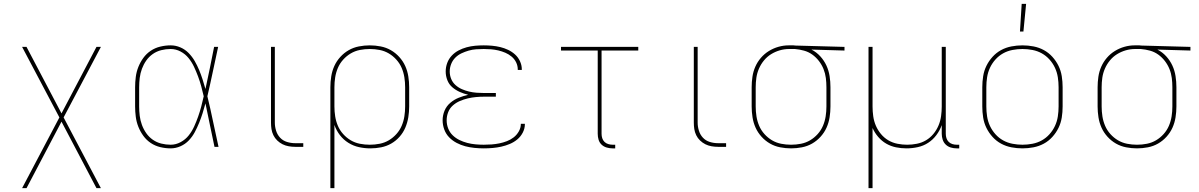

<svg xmlns="http://www.w3.org/2000/svg" viewBox="-20 -764 6240 999"><path d="M95 215 289 -153 95 -520H118L300 -174L482 -520H505L311 -153L505 215H482L300 -131L118 215Z M868 8Q841 8 814 1.5Q787 -5 764.5 -20Q742 -35 726 -57Q710 -79 700 -104Q690 -129 686.5 -156Q683 -183 683 -210V-310Q683 -337 686.5 -364Q690 -391 700 -416Q710 -441 726 -463Q742 -485 764.5 -500Q787 -515 814 -521.5Q841 -528 868 -528Q894 -528 918.5 -517.5Q943 -507 961.5 -488Q980 -469 993 -446.5Q1006 -424 1016 -400Q1026 -376 1034 -351Q1042 -326 1049 -301Q1061 -355 1072 -410Q1083 -465 1094 -520H1115Q1101 -456 1087.5 -391.5Q1074 -327 1059 -263Q1075 -198 1088.5 -132Q1102 -66 1117 0H1096Q1084 -56 1072.5 -112.5Q1061 -169 1049 -226Q1042 -200 1034 -174.5Q1026 -149 1016 -124.5Q1006 -100 993.5 -76.5Q981 -53 962.5 -33.5Q944 -14 919 -3Q894 8 868 8ZM868 -11Q895 -11 920 -24.5Q945 -38 962 -59.5Q979 -81 990.5 -106.5Q1002 -132 1011 -157.5Q1020 -183 1027 -209.5Q1034 -236 1040 -263Q1034 -289 1027 -315Q1020 -341 1010.5 -366.5Q1001 -392 989.5 -416.5Q978 -441 961 -462Q944 -483 919.5 -496Q895 -509 868 -509Q843 -509 819 -503Q795 -497 775 -483Q755 -469 741 -449Q727 -429 718.5 -406Q710 -383 707 -358.5Q704 -334 704 -310V-210Q704 -186 707 -161.5Q710 -137 718.5 -114Q727 -91 741 -71Q755 -51 775 -37Q795 -23 819 -17Q843 -11 868 -11Z M1558 0H1516Q1499 0 1482 -3Q1465 -6 1450 -13.5Q1435 -21 1422.5 -33Q1410 -45 1402.5 -60.5Q1395 -76 1392.5 -92.5Q1390 -109 1390 -126V-520H1410V-126Q1410 -105 1416.5 -84Q1423 -63 1437.5 -47.5Q1452 -32 1473 -25.5Q1494 -19 1516 -19H1558Z M1699 215V-310Q1699 -338 1703.5 -366.5Q1708 -395 1719.5 -420.5Q1731 -446 1750.5 -467.5Q1770 -489 1794.5 -503Q1819 -517 1847.5 -522.5Q1876 -528 1904 -528Q1932 -528 1960.5 -522.5Q1989 -517 2013.5 -503Q2038 -489 2057.5 -467.5Q2077 -446 2088.5 -420.5Q2100 -395 2104.5 -366.5Q2109 -338 2109 -310V-210Q2109 -182 2104.5 -154Q2100 -126 2089 -100Q2078 -74 2059 -52.5Q2040 -31 2015.5 -17Q1991 -3 1963 2.5Q1935 8 1907 8Q1877 8 1847.5 1.5Q1818 -5 1792.5 -21Q1767 -37 1748.5 -61Q1730 -85 1720 -114V215ZM1904 -11Q1930 -11 1955.5 -16Q1981 -21 2003 -34Q2025 -47 2042.5 -66.5Q2060 -86 2070 -109.5Q2080 -133 2084 -158.5Q2088 -184 2088 -210V-310Q2088 -336 2084 -361.5Q2080 -387 2070 -410.5Q2060 -434 2042.5 -453.5Q2025 -473 2003 -486Q1981 -499 1955.5 -504Q1930 -509 1904 -509Q1878 -509 1852.5 -504Q1827 -499 1805 -486Q1783 -473 1765.5 -453.5Q1748 -434 1738 -410.5Q1728 -387 1724 -361.5Q1720 -336 1720 -310V-210Q1720 -184 1724 -158.5Q1728 -133 1738 -109.5Q1748 -86 1765.5 -66.5Q1783 -47 1805 -34Q1827 -21 1852.5 -16Q1878 -11 1904 -11Z M2497 8Q2473 8 2448.5 5.5Q2424 3 2401 -3Q2378 -9 2356 -20.5Q2334 -32 2317 -49.5Q2300 -67 2291.5 -90.5Q2283 -114 2283 -138Q2283 -164 2293 -188Q2303 -212 2323 -229Q2343 -246 2367 -255.5Q2391 -265 2416 -271Q2394 -276 2372.5 -285.5Q2351 -295 2333.5 -310Q2316 -325 2307.5 -347Q2299 -369 2299 -392Q2299 -415 2307 -436.5Q2315 -458 2330.5 -474.5Q2346 -491 2366 -501.5Q2386 -512 2408 -518Q2430 -524 2452.5 -526Q2475 -528 2497 -528Q2519 -528 2540.5 -526Q2562 -524 2583 -519Q2604 -514 2624 -504.5Q2644 -495 2660 -480.5Q2676 -466 2685.5 -445.5Q2695 -425 2695 -404V-400H2674V-403Q2674 -422 2665.5 -439.5Q2657 -457 2642 -469.5Q2627 -482 2609.5 -489.5Q2592 -497 2573 -501.5Q2554 -506 2535 -507.5Q2516 -509 2497 -509Q2477 -509 2457 -507.5Q2437 -506 2418 -500.5Q2399 -495 2381 -486.5Q2363 -478 2349 -464Q2335 -450 2327.5 -431Q2320 -412 2320 -392Q2320 -372 2327.5 -353.5Q2335 -335 2350 -321.5Q2365 -308 2383.5 -300Q2402 -292 2421 -287.5Q2440 -283 2460 -281.5Q2480 -280 2500 -280H2560V-261H2500Q2478 -261 2456.5 -259Q2435 -257 2414 -252Q2393 -247 2373 -238.5Q2353 -230 2336.5 -215.5Q2320 -201 2312 -180.5Q2304 -160 2304 -138Q2304 -116 2312 -95.5Q2320 -75 2335.5 -60Q2351 -45 2370.5 -35.5Q2390 -26 2411 -20.5Q2432 -15 2454 -13Q2476 -11 2497 -11Q2518 -11 2538 -12.5Q2558 -14 2578 -18Q2598 -22 2617.5 -29.5Q2637 -37 2653 -49.5Q2669 -62 2679.5 -80.5Q2690 -99 2690 -119V-120H2711V-118Q2711 -95 2700 -74Q2689 -53 2671.5 -38.5Q2654 -24 2632.5 -15Q2611 -6 2588.5 -1Q2566 4 2543 6Q2520 8 2497 8Z M3181 8H3167Q3152 8 3136.5 3.5Q3121 -1 3110 -11.5Q3099 -22 3094.5 -37Q3090 -52 3090 -68V-501H2899V-520H3301V-501H3110V-68Q3110 -56 3113.5 -45Q3117 -34 3125 -26Q3133 -18 3144.5 -14.5Q3156 -11 3167 -11H3181Z M3758 0H3716Q3699 0 3682 -3Q3665 -6 3650 -13.5Q3635 -21 3622.5 -33Q3610 -45 3602.5 -60.5Q3595 -76 3592.5 -92.5Q3590 -109 3590 -126V-520H3610V-126Q3610 -105 3616.5 -84Q3623 -63 3637.5 -47.5Q3652 -32 3673 -25.5Q3694 -19 3716 -19H3758Z M4096 8Q4068 8 4039.5 2.5Q4011 -3 3986.5 -17Q3962 -31 3942.5 -52.5Q3923 -74 3911.5 -99.5Q3900 -125 3895.5 -153.5Q3891 -182 3891 -210V-310Q3891 -337 3895 -364.5Q3899 -392 3910 -417Q3921 -442 3939 -463Q3957 -484 3980.5 -498.5Q4004 -513 4030.5 -520.5Q4057 -528 4084 -528H4100Q4105 -528 4109 -528Q4113 -528 4118 -527L4374 -520V-501L4202 -506Q4228 -493 4248 -471Q4268 -449 4280 -423Q4292 -397 4296.5 -368Q4301 -339 4301 -310V-210Q4301 -182 4296.5 -153.5Q4292 -125 4280.5 -99.5Q4269 -74 4249.5 -52.5Q4230 -31 4205.5 -17Q4181 -3 4152.5 2.5Q4124 8 4096 8ZM4096 -11Q4122 -11 4147.5 -16Q4173 -21 4195 -34Q4217 -47 4234.5 -66.5Q4252 -86 4262 -109.5Q4272 -133 4276 -158.5Q4280 -184 4280 -210V-310Q4280 -334 4277 -358Q4274 -382 4265 -404.5Q4256 -427 4241 -446.5Q4226 -466 4206.5 -480Q4187 -494 4163.5 -500.5Q4140 -507 4116 -509H4086Q4061 -509 4037 -502Q4013 -495 3992 -482Q3971 -469 3955 -449.5Q3939 -430 3929 -407Q3919 -384 3915.5 -359.5Q3912 -335 3912 -310V-210Q3912 -184 3916 -158.5Q3920 -133 3930 -109.5Q3940 -86 3957.5 -66.5Q3975 -47 3997 -34Q4019 -21 4044.5 -16Q4070 -11 4096 -11Z M4499 215V-520H4520V-210Q4520 -185 4523.5 -159.5Q4527 -134 4537 -110.5Q4547 -87 4563.5 -67Q4580 -47 4602 -34Q4624 -21 4649.5 -16Q4675 -11 4700 -11Q4725 -11 4750.5 -16Q4776 -21 4798 -34Q4820 -47 4836.5 -67Q4853 -87 4863 -110.5Q4873 -134 4876.5 -159.5Q4880 -185 4880 -210V-520H4901V-68Q4901 -56 4904.5 -45Q4908 -34 4916 -26Q4924 -18 4935 -14.5Q4946 -11 4958 -11H4971V8H4958Q4942 8 4927 3.5Q4912 -1 4901 -11.5Q4890 -22 4885 -37Q4880 -52 4880 -68V-113Q4870 -85 4852 -61Q4834 -37 4809.5 -21Q4785 -5 4755.5 1.5Q4726 8 4697 8Q4669 8 4642 2.5Q4615 -3 4591.5 -16.5Q4568 -30 4549.5 -51.5Q4531 -73 4520 -98V215Z M5300 8Q5271 8 5242.5 2.5Q5214 -3 5189 -16.5Q5164 -30 5144.5 -51.5Q5125 -73 5112.5 -98.5Q5100 -124 5095.5 -152.5Q5091 -181 5091 -210V-310Q5091 -339 5095.5 -367.5Q5100 -396 5112.5 -421.5Q5125 -447 5144.5 -468.5Q5164 -490 5189 -503.5Q5214 -517 5242.5 -522.5Q5271 -528 5300 -528Q5329 -528 5357.5 -522.5Q5386 -517 5411 -503.5Q5436 -490 5455.5 -468.5Q5475 -447 5487.5 -421.5Q5500 -396 5504.5 -367.5Q5509 -339 5509 -310V-210Q5509 -181 5504.5 -152.5Q5500 -124 5487.5 -98.5Q5475 -73 5455.5 -51.5Q5436 -30 5411 -16.5Q5386 -3 5357.5 2.5Q5329 8 5300 8ZM5300 -11Q5326 -11 5352 -16Q5378 -21 5400.5 -33.5Q5423 -46 5440.5 -65.5Q5458 -85 5469 -108.5Q5480 -132 5484 -158Q5488 -184 5488 -210V-310Q5488 -336 5484 -362Q5480 -388 5469 -411.5Q5458 -435 5440.5 -454.5Q5423 -474 5400.5 -486.5Q5378 -499 5352 -504Q5326 -509 5300 -509Q5274 -509 5248 -504Q5222 -499 5199.5 -486.5Q5177 -474 5159.5 -454.5Q5142 -435 5131 -411.5Q5120 -388 5116 -362Q5112 -336 5112 -310V-210Q5112 -184 5116 -158Q5120 -132 5131 -108.5Q5142 -85 5159.5 -65.5Q5177 -46 5199.5 -33.5Q5222 -21 5248 -16Q5274 -11 5300 -11ZM5287 -600 5296 -744H5319L5305 -600Z M5896 8Q5868 8 5839.5 2.5Q5811 -3 5786.5 -17Q5762 -31 5742.5 -52.5Q5723 -74 5711.5 -99.5Q5700 -125 5695.5 -153.5Q5691 -182 5691 -210V-310Q5691 -337 5695 -364.5Q5699 -392 5710 -417Q5721 -442 5739 -463Q5757 -484 5780.5 -498.5Q5804 -513 5830.5 -520.5Q5857 -528 5884 -528H5900Q5905 -528 5909 -528Q5913 -528 5918 -527L6174 -520V-501L6002 -506Q6028 -493 6048 -471Q6068 -449 6080 -423Q6092 -397 6096.5 -368Q6101 -339 6101 -310V-210Q6101 -182 6096.5 -153.5Q6092 -125 6080.5 -99.5Q6069 -74 6049.5 -52.5Q6030 -31 6005.5 -17Q5981 -3 5952.5 2.5Q5924 8 5896 8ZM5896 -11Q5922 -11 5947.5 -16Q5973 -21 5995 -34Q6017 -47 6034.5 -66.5Q6052 -86 6062 -109.5Q6072 -133 6076 -158.5Q6080 -184 6080 -210V-310Q6080 -334 6077 -358Q6074 -382 6065 -404.5Q6056 -427 6041 -446.5Q6026 -466 6006.5 -480Q5987 -494 5963.5 -500.5Q5940 -507 5916 -509H5886Q5861 -509 5837 -502Q5813 -495 5792 -482Q5771 -469 5755 -449.5Q5739 -430 5729 -407Q5719 -384 5715.5 -359.5Q5712 -335 5712 -310V-210Q5712 -184 5716 -158.5Q5720 -133 5730 -109.5Q5740 -86 5757.5 -66.5Q5775 -47 5797 -34Q5819 -21 5844.5 -16Q5870 -11 5896 -11Z"/></svg>

Font: Iosevka Aile Thin
Style: Regular
Weight: 100
Designer: Belleve Invis
Foundry: Belleve Invis
Version: Version 31.1.0; ttfautohint (v1.8.4)